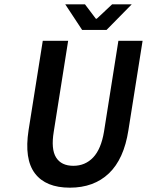

<svg xmlns="http://www.w3.org/2000/svg" viewBox="-20 -847 673 879"><path d="M356 -710 278.8 -827.1H369.1L418.9 -761.2H422.9L493.2 -827.1H583L467.8 -710ZM299.8 12.2Q189.5 12.2 139.9 -53.2Q90.3 -118.7 110.8 -251L175.8 -660.2H292L226.1 -244.1Q212.9 -164.1 236.8 -126Q260.7 -87.9 315.9 -87.9Q370.1 -87.9 406.5 -126.2Q442.9 -164.6 456.1 -244.1L522 -660.2H632.8L567.9 -251Q547.4 -118.7 478.5 -53.2Q409.7 12.2 299.8 12.2Z"/></svg>

Font: Office Code Pro Medium Italic
Style: Regular
Weight: 500
Italic angle: -9°
Designer: Nathan Rutzky & Paul D. Hunt
Foundry: Adobe Systems Incorporated
Version: Version 1.004;PS 001.004;hotconv 1.0.70;makeotf.lib2.5.58329